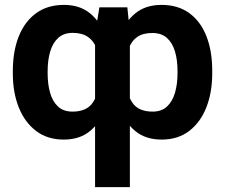

<svg xmlns="http://www.w3.org/2000/svg" viewBox="-20 -558 915 781"><path d="M366.7 203.1V-419.9L384.3 -528.3H498L508.3 -426.8V203.1ZM32.2 -258.8V-269Q32.2 -349.6 56.4 -410.2Q80.6 -470.7 127 -504.4Q173.3 -538.1 240.2 -538.1Q304.7 -538.1 346.7 -503.4Q388.7 -468.7 412.1 -408.4Q435.5 -348.1 444.8 -270.5V-253.4Q435.5 -179.7 412.1 -120.1Q388.7 -60.5 346.7 -25.4Q304.7 9.8 239.3 9.8Q172.9 9.8 126.7 -25.4Q80.6 -60.5 56.4 -121.1Q32.2 -181.6 32.2 -258.8ZM173.8 -269V-258.8Q173.8 -216.3 183.6 -181.2Q193.4 -146 215.6 -125Q237.8 -104 274.9 -104Q332.5 -104 357.2 -140.4Q381.8 -176.8 385.7 -232.9V-291.5Q383.8 -332.5 372.3 -362.3Q360.8 -392.1 337.2 -408.2Q313.5 -424.3 275.9 -424.3Q239.3 -424.3 216.8 -403.8Q194.3 -383.3 184.1 -348.1Q173.8 -313 173.8 -269ZM843.3 -270V-259.8Q843.3 -182.6 819.6 -121.8Q795.9 -61 750 -25.6Q704.1 9.8 637.7 9.8Q572.3 9.8 530.3 -24.9Q488.3 -59.6 464.8 -118.7Q441.4 -177.7 432.1 -251V-271.5Q441.4 -348.6 464.8 -408.9Q488.3 -469.2 530.3 -503.7Q572.3 -538.1 636.7 -538.1Q704.1 -538.1 750 -504.6Q795.9 -471.2 819.6 -410.9Q843.3 -350.6 843.3 -270ZM702.1 -259.8V-270Q702.1 -313.5 691.9 -348.4Q681.6 -383.3 659.2 -403.6Q636.7 -423.8 599.6 -423.8Q562 -423.8 538.8 -408Q515.6 -392.1 504.2 -362.5Q492.7 -333 490.7 -292V-230Q494.6 -175.3 519 -139.6Q543.5 -104 600.6 -104Q637.7 -104 659.9 -125.2Q682.1 -146.5 692.1 -181.6Q702.1 -216.8 702.1 -259.8Z"/></svg>

Font: RobotoDEMO
Style: Regular
Weight: 400
Designer: Christian Robertson
Foundry: Google
Version: Version 2.136